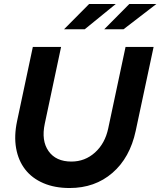

<svg xmlns="http://www.w3.org/2000/svg" viewBox="-20 -936 806 965"><path d="M662 -278Q633 -143 545 -67Q457 9 330 9Q255 9 198 -15.5Q141 -40 106.5 -84.5Q72 -129 61 -191Q50 -253 66 -328L145 -700H287L205 -314Q187 -229 224 -176.5Q261 -124 339 -124Q407 -124 457.5 -169.5Q508 -215 524 -291L611 -700H752ZM428 -916H562L406 -789H302ZM630 -916H766L601 -789H504Z"/></svg>

Font: Red Hat Display
Style: Bold Italic
Weight: 700
Italic angle: -12°
Designer: Pentagram / MCKL
Foundry: Pentagram / MCKL
Version: Version 1.003; Red Hat Display Bold Italic